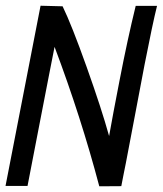

<svg xmlns="http://www.w3.org/2000/svg" viewBox="-20 -654 574 677"><path d="M330.1 2.9Q266.1 -239.7 172.4 -488.8L152.8 -389.2Q140.6 -327.1 112.8 -183.1Q85 -39.1 77.1 1.5H-0.5L123 -633.8L200.7 -631.8Q232.4 -566.9 285.4 -418.2Q338.4 -269.5 364.7 -174.3Q377.9 -249 401.4 -369.6Q429.7 -516.1 458.5 -633.3H533.7Q518.1 -570.8 489.7 -425.8Q479.5 -372.6 457.3 -254.9Q435.1 -137.2 423.8 -79.1Q421.4 -66.9 415.8 -39.3Q410.2 -11.7 407.7 2.4Z"/></svg>

Font: Fantasque Sans Mono
Style: Italic
Weight: 400
Italic angle: -11°
Monospace: yes
Designer: Jany Belluz
Version: Version 1.8.0 ; ttfautohint (v1.8.2)